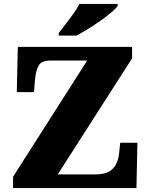

<svg xmlns="http://www.w3.org/2000/svg" viewBox="-20 -951 761 971"><path d="M46 0V-57L421 -645H239Q190 -645 175.5 -619.5Q161 -594 157 -547L152 -485H65L70 -714H648V-656L272 -69H462Q511 -69 536 -86Q561 -103 571 -129Q581 -155 583 -182L588 -229H675L670 0ZM277 -784Q292 -803 312 -829Q332 -855 351.5 -882Q371 -909 381 -931H575V-921Q566 -908 542.5 -888Q519 -868 488 -846Q457 -824 425 -804.5Q393 -785 367 -771H277Z"/></svg>

Font: Noto Serif Bengali Black
Style: Regular
Weight: 900
Version: Version 2.003